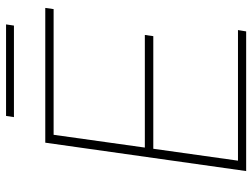

<svg xmlns="http://www.w3.org/2000/svg" viewBox="-119 -710 829 631"><g transform="rotate(-90 295.5 -394.5)"><path d="M48.8 0 142.1 -660.2H585L581.1 -632.8H168L126 -333H496.1L492.2 -305.2H122.1L83 -26.9H512.2L507.8 0ZM226.1 -763.2 230 -789.1H530.8L526.9 -763.2Z"/></g></svg>

Font: Human Sans ExtraLight
Style: Italic
Weight: 200
Italic angle: -8°
Designer: Tim Radville
Foundry: Continuum
Version: Version 1.000;FEAKit 1.0